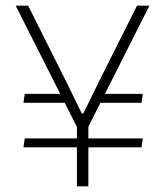

<svg xmlns="http://www.w3.org/2000/svg" viewBox="-20 -659 588 679"><path d="M320 -295.5 331 -327H485L480.5 -295.5ZM67.5 -169.5H485L480.5 -138H63ZM214.5 -327 226 -295.5H63L67.5 -327ZM254 -206 35.5 -639H79.5L216.5 -365.5L269 -258H275L327.5 -365.5L464.5 -639H508.5L290 -206ZM252 0V-247H292.5V0Z"/></svg>

Font: Anek Gujarati ExtraLight
Style: Regular
Weight: 250
Version: Version 1.003